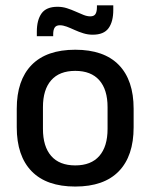

<svg xmlns="http://www.w3.org/2000/svg" viewBox="-20 -689 566 722"><path d="M263 12.5Q155 12.5 99 -45Q43 -102.5 43 -210.5V-280Q43 -387.5 99 -444.8Q155 -502 263 -502Q371 -502 426.8 -444.8Q482.5 -387.5 482.5 -280V-210.5Q482.5 -102.5 426.8 -45Q371 12.5 263 12.5ZM263 -67Q322.5 -67 353.5 -102.5Q384.5 -138 384.5 -204.5V-286Q384.5 -352 353.5 -387.2Q322.5 -422.5 263 -422.5Q203.5 -422.5 172.5 -387.2Q141.5 -352 141.5 -286V-204.5Q141.5 -138 172.5 -102.5Q203.5 -67 263 -67ZM328.5 -558.5Q310.5 -558.5 293.5 -563.8Q276.5 -569 260.8 -576.2Q245 -583.5 231 -588.8Q217 -594 205 -594Q191.5 -594 185.8 -585.5Q180 -577 180 -560V-553H118.5V-570Q118.5 -613.5 136.2 -638.5Q154 -663.5 196.5 -663.5Q215 -663.5 232 -658Q249 -652.5 264.5 -645.5Q280 -638.5 293.8 -633Q307.5 -627.5 319.5 -627.5Q333.5 -627.5 339 -636.2Q344.5 -645 344.5 -662V-669H406V-651.5Q406 -607.5 388.2 -583Q370.5 -558.5 328.5 -558.5Z"/></svg>

Font: Anek Odia Medium
Style: Regular
Weight: 500
Designer: Yesha Goshar & Mahesh Sahu (Odia), Yesha Goshar (Latin)
Foundry: Ek Type
Version: Version 1.003